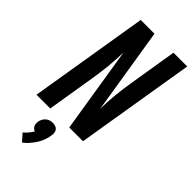

<svg xmlns="http://www.w3.org/2000/svg" viewBox="-305 -797 1115 1115"><g transform="rotate(45 253.0 -239.5)"><path d="M3 0 124 -735H237L309 -288L322 -204Q323 -234 324.5 -263.5Q326 -293 329 -322.5Q332 -352 336 -381.5Q340 -411 345 -441L393 -735H506L385 0H272L187 -531Q186 -501 184.5 -471.5Q183 -442 180 -412.5Q177 -383 173 -353.5Q169 -324 164 -294L116 0ZM140 256 101 212Q114 201 126 187Q138 173 147 157Q139 155 133 149.5Q127 144 123.5 137Q120 130 119.5 121.5Q119 113 120 104Q122 93 127.5 82Q133 71 142.5 63Q152 55 163.5 51.5Q175 48 186 48Q197 48 207.5 51.5Q218 55 224.5 63Q231 71 232.5 82Q234 93 232 104Q229 126 221.5 147Q214 168 201.5 187.5Q189 207 174 224.5Q159 242 140 256Z"/></g></svg>

Font: Iosevka Oblique
Style: Bold
Weight: 700
Italic angle: -9°
Monospace: yes
Designer: Belleve Invis
Foundry: Belleve Invis
Version: Version 32.5.0; ttfautohint (v1.8.4)